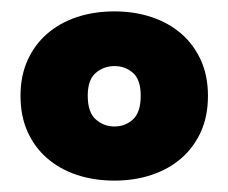

<svg xmlns="http://www.w3.org/2000/svg" viewBox="-20 -730 401 337"><path d="M345 -562Q345 -526 332.5 -498.5Q320 -471 298 -452Q276 -433 246 -423Q216 -413 181 -413Q145 -413 115 -423Q85 -433 63 -452Q41 -471 28.5 -498.5Q16 -526 16 -562Q16 -597 28.5 -624.5Q41 -652 63 -671Q85 -690 115 -700Q145 -710 181 -710Q216 -710 246 -700Q276 -690 298 -671Q320 -652 332.5 -624.5Q345 -597 345 -562ZM181 -614Q162 -614 148 -602Q134 -590 134 -562Q134 -533 148 -520.5Q162 -508 181 -508Q200 -508 213.5 -520.5Q227 -533 227 -562Q227 -590 213.5 -602Q200 -614 181 -614Z"/></svg>

Font: Baloo Bhaina 2 ExtraBold
Style: Regular
Weight: 800
Designer: Yesha Goshar, Manish Minz, Shuchita Grover and Ek Type
Foundry: Ek Type
Version: Version 1.640;hotconv 1.0.111;makeotfexe 2.5.65597; ttfautoh